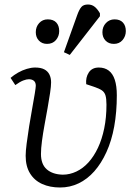

<svg xmlns="http://www.w3.org/2000/svg" viewBox="-20 -819 596 853"><path d="M247 14Q202 14 167.5 -1.5Q133 -17 113.5 -48.5Q94 -80 94 -127Q94 -147 98.5 -182Q103 -217 109.5 -258Q116 -299 123 -337Q130 -375 134.5 -403Q139 -431 139 -438Q139 -453 130.5 -460Q122 -467 108 -467Q98 -467 83.5 -461.5Q69 -456 48 -441L27 -473Q42 -486 60.5 -496.5Q79 -507 99 -513Q119 -519 136 -519Q161 -519 176.5 -511Q192 -503 199.5 -488Q207 -473 207 -453Q207 -436 202.5 -406Q198 -376 191.5 -339.5Q185 -303 178 -265Q171 -227 166.5 -193Q162 -159 162 -135Q162 -89 188 -66.5Q214 -44 259 -43Q290 -43 319.5 -57Q349 -71 373 -97.5Q397 -124 415 -162Q433 -200 443 -248.5Q453 -297 453 -354Q453 -381 448.5 -395.5Q444 -410 432 -418Q420 -426 396 -434L363 -445Q360 -475 374.5 -497Q389 -519 419 -519Q445 -519 463 -505.5Q481 -492 490 -464.5Q499 -437 499 -396Q499 -321 487.5 -257.5Q476 -194 453 -143.5Q430 -93 399 -58Q368 -23 329.5 -4.5Q291 14 247 14ZM290 -575 264 -587 323 -752Q332 -777 341.5 -788Q351 -799 371 -799Q388 -799 400.5 -789Q413 -779 424 -760V-747ZM189 -624Q167 -624 153 -638.5Q139 -653 139 -676Q139 -700 154 -716.5Q169 -733 192 -733Q217 -733 230 -719Q243 -705 243 -681Q243 -658 228.5 -641Q214 -624 189 -624ZM486 -624Q463 -624 449 -638.5Q435 -653 435 -676Q435 -700 450.5 -716.5Q466 -733 489 -733Q513 -733 526 -719Q539 -705 539 -681Q539 -658 524.5 -641Q510 -624 486 -624Z"/></svg>

Font: Literata Light
Style: Italic
Weight: 300
Italic angle: -2°
Designer: Latin by Veronika Burian and Jose Scaglione. Greek by Irene Vlachou. Cyrillic by Vera Evstafieva
Foundry: TypeTogether
Version: Version 3.103;gftools[0.9.29]